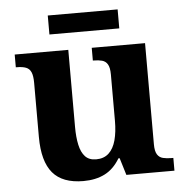

<svg xmlns="http://www.w3.org/2000/svg" viewBox="-51 -734 768 794"><g transform="rotate(-5 333.5 -337.5)"><path d="M263.7 10Q177.2 10 136.5 -38.2Q95.8 -86.5 95.8 -187.7V-412.1Q95.8 -441.5 89.2 -456.6Q82.7 -471.7 68.2 -477.3Q53.8 -483 29.5 -483H25.9V-536H248.4V-215.9Q248.4 -173.5 255.3 -141.7Q262.2 -109.8 278.5 -92.3Q294.8 -74.9 323.8 -74.9Q356.2 -74.9 376.4 -93.6Q396.6 -112.4 405.8 -146.6Q415 -180.8 415 -227V-419.1Q415 -448.2 406.6 -461.7Q398.2 -475.3 383.5 -479.1Q368.8 -483 349.3 -483H345.7V-536H567V-116Q567 -87.5 575.6 -73.9Q584.2 -60.3 599.5 -56.7Q614.8 -53 633.9 -53H642.2V0H442.6L420.9 -71.1H415.9Q390.1 -27.9 352.6 -9Q315 10 263.7 10ZM176.2 -606.1V-684.9H466.2V-606.1Z"/></g></svg>

Font: Noto Serif Malayalam
Style: Regular
Weight: 400
Designer: Indian type Foundry, Jelle Bosma, Monotype Design Team
Foundry: Monotype Imaging Inc.
Version: Version 2.103